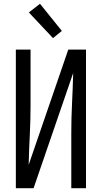

<svg xmlns="http://www.w3.org/2000/svg" viewBox="-20 -998 540 1018"><path d="M64 0V-735H142V-441Q142 -362 138 -283Q134 -204 132 -124L342 -735H436V0H358V-294Q358 -373 362 -452Q366 -531 368 -611L158 0ZM261 -796 133 -932 192 -978 308 -834Z"/></svg>

Font: Moesevka
Style: Regular
Weight: 400
Monospace: yes
Designer: Belleve Invis
Foundry: Belleve Invis
Version: Version 32.5.0; ttfautohint (v1.8.4)